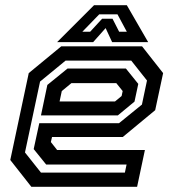

<svg xmlns="http://www.w3.org/2000/svg" viewBox="-20 -718 666 738"><path d="M526 -540 607 -437 576.5 -294.5 452 -191.5H180L175.5 -172L199.5 -141.5H537L507 0H100.5L19.5 -103L90.5 -437L215.5 -540ZM464 -454.5 511.5 -395.5 497 -327.5 433 -274.5H137.5L162 -391.5L239.5 -454.5ZM484.5 -485H232L134 -404.5L76 -132L137.5 -54.5H460L466.5 -85.5H157.5L109.5 -145L131 -244.5H437.5L525.5 -316L545 -408.5ZM427 -398.5H254.5L217.5 -368L209 -328H422L447.5 -349L451.5 -368ZM341.5 -698H467.5L549.5 -556H411L386 -610L338 -556H199.5ZM361.5 -663 296.5 -596H326.5L372.5 -646H412.5L438 -596H467.5L431.5 -663Z"/></svg>

Font: Tourney Thin SemiBold
Style: Italic
Weight: 600
Italic angle: -12°
Version: Version 1.015